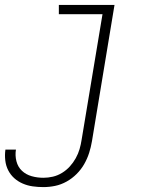

<svg xmlns="http://www.w3.org/2000/svg" viewBox="-51 -550 671 783"><path d="M126 213Q104 213 82.5 210Q61 207 41.5 198.5Q22 190 7 176.5Q-8 163 -17.5 144.5Q-27 126 -29.5 104Q-32 82 -29 61Q-29 60 -29 60Q-29 60 -29 60H14Q14 60 14 60Q14 60 14 60Q14 60 14 60Q14 60 14 60Q10 84 16 107.5Q22 131 38.5 146.5Q55 162 78 168.5Q101 175 126 175Q145 175 164.5 170.5Q184 166 202 155Q220 144 234 128.5Q248 113 258 95Q268 77 273.5 58Q279 39 282 19L367 -492H189V-530H416L324 26Q320 50 312.5 73.5Q305 97 292.5 119Q280 141 261.5 159.5Q243 178 220.5 190.5Q198 203 174 208Q150 213 126 213Z"/></svg>

Font: Iosevka Curly Slab XLtExObl
Style: Regular
Weight: 200
Width: 7
Italic angle: -9°
Monospace: yes
Designer: Belleve Invis
Foundry: Belleve Invis
Version: Version 11.0.0; ttfautohint (v1.8.3)